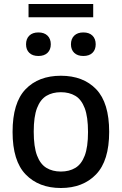

<svg xmlns="http://www.w3.org/2000/svg" viewBox="-20 -932 610 962"><path d="M285 10Q174.5 10 108.8 -57.8Q43 -125.5 43 -271Q43 -417 108 -484.8Q173 -552.5 285 -552.5Q397 -552.5 462 -484.8Q527 -417 527 -271.5Q527 -126.5 461.2 -58.2Q395.5 10 285 10ZM285 -72.5Q327 -72.5 357.5 -90.8Q388 -109 404.5 -152.2Q421 -195.5 421 -270.5Q421 -346.5 404.5 -390Q388 -433.5 357.5 -451.8Q327 -470 285 -470Q243 -470 212.5 -451.8Q182 -433.5 165.5 -390.5Q149 -347.5 149 -272.5Q149 -196.5 165.5 -153Q182 -109.5 212.5 -91Q243 -72.5 285 -72.5ZM397.5 -651.5Q368.5 -651.5 352 -667.2Q335.5 -683 335.5 -710Q335.5 -737.5 352 -753.5Q368.5 -769.5 397.5 -769.5Q427 -769.5 443.2 -753.5Q459.5 -737.5 459.5 -710Q459.5 -683 443.2 -667.2Q427 -651.5 397.5 -651.5ZM172.5 -651.5Q143 -651.5 126.8 -667.2Q110.5 -683 110.5 -710Q110.5 -737.5 126.8 -753.5Q143 -769.5 172.5 -769.5Q201.5 -769.5 218 -753.5Q234.5 -737.5 234.5 -710Q234.5 -683 218 -667.2Q201.5 -651.5 172.5 -651.5ZM123 -845.5V-912H447V-845.5Z"/></svg>

Font: Encode Sans Md
Style: Regular
Weight: 500
Designer: Multiple Designers
Foundry: Impallari Type
Version: Version 3.002; ttfautohint (v1.8.3) -l 8 -r 50 -G 200 -x 14 